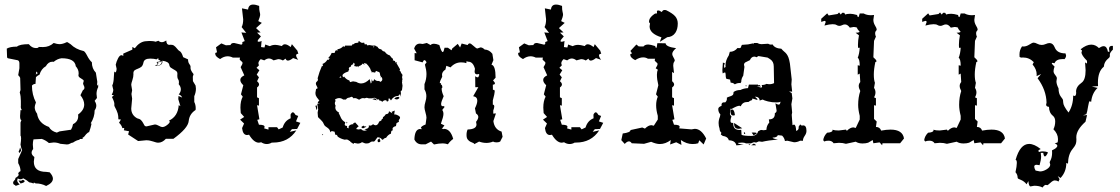

<svg xmlns="http://www.w3.org/2000/svg" viewBox="-20 -629 4928 845"><path d="M183.1 189.5Q161.6 178.2 136.7 178.2L129.4 174.3L127.4 178.7Q123 175.8 108.4 173.3Q100.1 165 82.5 155.8Q75.7 160.2 69.3 160.2Q63 160.2 58.1 155.8L55.7 164.6Q55.7 173.8 66.9 182.6L47.9 189.5Q47.9 184.6 45.9 184.6L44.9 185.1Q43 185.1 42 183.6Q37.6 181.2 37.6 174.8Q37.6 170.4 43 165Q44.4 163.6 46.1 161.6Q47.9 159.7 47.9 154.3Q61 146.5 62.5 140.6L60.1 134.8Q61.5 128.4 70.3 124Q70.3 107.4 60.1 88.9V70.8L77.1 32.2Q71.8 19 70.3 7.3Q72.8 -10.3 72.8 -20Q72.8 -29.8 70.3 -31.7V-89.8L74.2 -100.6Q68.4 -100.6 68.4 -118.7L70.3 -144.5L76.2 -144Q71.3 -152.3 71.3 -158.7L71.8 -161.6V-185.1Q71.8 -206.1 66.9 -222.2L70.3 -232.9L68.8 -286.1Q66.9 -291.5 60.1 -298.3L65.4 -328.6V-349.6Q65.4 -361.3 58.1 -363.8L14.6 -372.6L11.2 -376L9.8 -415Q24.4 -423.8 54.7 -423.8Q66.9 -434.6 106.9 -434.6Q120.1 -417.5 138.2 -417.5Q149.4 -417.5 150.4 -422.4L169.4 -421.9Q196.8 -421.9 216.3 -439.9Q232.4 -434.6 241.2 -434.6Q256.3 -434.6 273.4 -443.4H276.9L290.5 -434.6Q313 -412.1 348.1 -404.3Q354 -402.3 363.3 -384.3Q373.5 -364.3 384.3 -355Q384.3 -327.1 401.9 -309.1L408.2 -269L406.7 -251L412.1 -257.8V-245.6Q404.8 -231.4 404.8 -215.3L406.7 -197.8L396.5 -185.1Q403.8 -173.8 403.8 -164.1Q403.8 -153.3 396.5 -143.1Q396.5 -113.8 379.4 -86.4L382.8 -84.5Q379.4 -66.9 372.1 -47.4Q367.7 -47.4 358.9 -38.1Q350.1 -25.9 346.2 -24.2Q342.3 -22.5 342.3 -22L345.7 -20Q342.3 -17.1 336.9 -17.1L332.5 -17.6L328.6 -13.7Q315.9 -11.7 301.3 -1.5Q294.4 -1 288.6 2.9Q282.7 6.8 274.4 6.8L245.6 3.9Q231.4 -2 216.3 -2L195.3 0.5Q181.2 -11.7 164.1 -17.6L127.4 -15.6Q124.5 -4.4 124.5 7.3L126 26.9Q119.1 35.2 119.1 43Q119.1 53.2 131.3 62L128.9 82.5Q128.9 127.4 183.1 127.4L198.7 129.4Q212.9 145 212.9 157.2Q212.9 175.8 183.1 189.5ZM230 -45.4 242.2 -50.8 292.5 -58.1Q299.3 -69.3 301.3 -82.5Q324.2 -93.8 324.2 -118.2L323.7 -125Q350.6 -144.5 350.6 -168.9Q350.6 -189 334 -210L344.7 -231.9Q351.6 -235.8 351.6 -242.7Q351.6 -247.6 348.6 -252.9Q345.7 -258.3 345.7 -262.2L348.6 -272.9Q348.6 -277.3 336.9 -283.7Q325.2 -290 325.2 -296.9L326.2 -306.2Q326.2 -323.2 313.5 -337.4Q309.6 -372.6 251 -372.6Q232.9 -370.6 216.3 -356.9L210.4 -357.4Q192.9 -357.4 181.6 -337.4Q161.6 -326.2 153.8 -300.3Q145.5 -296.9 138.2 -289.6L136.2 -259.8Q127 -259.8 120.6 -252.4Q120.6 -211.9 138.2 -178.2Q132.8 -163.6 132.8 -157.2Q132.8 -142.6 143.1 -128.9Q149.4 -86.4 195.3 -70.3Q205.1 -51.8 230 -45.4ZM137.7 -299.8Q141.1 -306.2 145 -306.2Q146.5 -306.2 147.9 -305.2L139.6 -314.5ZM64.5 44.4 62 37.6Q65.9 32.2 68.4 19.5L73.2 32.7Q69.8 41 64.5 44.4ZM70.3 178.7 61.5 165.5Q68.8 165.5 72.3 166.5Q75.2 166.5 80.1 162.1Q88.4 164.6 88.4 168.9Q88.4 174.3 70.3 178.7Z M676.3 -1Q670.9 -1 665.5 -2.7Q660.2 -4.4 653.8 -6.3Q647.5 -8.3 640.1 -10Q632.8 -11.7 623.5 -11.7L587.9 -8.3L543.9 -37.1L547.9 -51.3L524.9 -55.7L526.9 -62.5Q526.9 -65.9 523.4 -65.9L518.6 -64.9Q515.6 -77.6 503.9 -88.9L512.2 -103L501 -104Q501 -120.1 498 -129.9Q493.7 -143.6 485.8 -157.7Q482.9 -162.6 482.9 -167L483.4 -170.9Q483.4 -181.2 472.7 -202.1L481.4 -210L471.7 -211.4Q478.5 -224.1 478.5 -233.9L474.1 -252.9Q474.1 -254.4 475.1 -255.6Q476.1 -256.8 477.1 -260.3Q478 -263.7 479.2 -270.3Q480.5 -276.9 481 -289.6Q481.9 -314 484.4 -314L488.3 -310.1Q489.3 -310.1 491.2 -314.9Q493.2 -319.8 493.2 -326.7L489.3 -344.2Q492.2 -357.9 499.5 -372.1Q506.8 -386.2 514.6 -386.2Q518.6 -386.2 522.5 -382.3V-393.1L562.5 -410.6V-422.4L573.2 -416.5Q592.8 -443.4 618.2 -447.3L637.7 -448.7Q655.8 -448.7 664.6 -445.3L677.2 -449.7Q683.6 -443.4 692.4 -443.4Q700.7 -443.4 711.9 -450.7Q711.9 -431.6 726.1 -431.6L731 -432.1Q739.3 -432.1 744.6 -429.2Q751.5 -424.8 761.2 -412.6Q764.6 -407.7 769.5 -404.8Q779.3 -400.4 786.1 -377.4L807.6 -367.7Q807.6 -354.5 813.2 -347.4Q818.8 -340.3 818.8 -335L818.4 -330.1Q818.4 -319.3 832 -302.7L828.6 -291.5L829.1 -272L840.8 -252.4L842.3 -238.8Q842.3 -222.2 835 -205.6V-180.2Q841.3 -168 841.3 -152.8L840.8 -145Q813.5 -127.4 810.5 -96.2Q807.6 -64.9 743.2 -18.1H710Q694.3 -1 676.3 -1ZM694.3 -69.8Q704.1 -69.8 715.6 -78.9Q727.1 -87.9 727.1 -93.3Q727.1 -96.2 723.6 -98.1Q763.2 -116.7 766.6 -166.5L773.9 -161.6L764.6 -192.9L765.6 -206.5L781.7 -199.7Q777.3 -210.4 766.6 -213.4Q775.9 -224.1 775.9 -235.8Q775.9 -247.6 766.6 -258.3L767.6 -267.1Q767.6 -275.4 763.9 -280.3Q760.3 -285.2 760.3 -294.9L760.7 -304.7Q760.7 -312 755.6 -316.2Q750.5 -320.3 743.9 -323.7Q737.3 -327.1 731.7 -331.3Q726.1 -335.4 725.1 -343.3Q723.1 -357.9 694.3 -361.8L694.8 -357.4Q694.8 -338.4 661.1 -338.4Q672.9 -344.2 672.9 -349.6Q672.9 -353 668.5 -356Q685.5 -357.9 686.5 -359.9Q686.5 -362.8 676.8 -366.7V-373.5L668.9 -367.7Q657.2 -371.1 641.1 -371.1Q614.3 -371.1 611.3 -353.5Q608.4 -339.4 601.1 -334.2Q593.8 -329.1 586.2 -326.4Q578.6 -323.7 572.8 -319.8Q566.9 -315.9 566.9 -304.7L567.4 -304.2Q567.4 -290 562.5 -276.1Q557.6 -262.2 557.6 -255.9L561.5 -231.9L558.6 -215.3L561.5 -194.8L557.6 -151.4Q557.6 -123 583.5 -108.4Q595.2 -106 600.8 -100.1Q606.4 -94.2 609.6 -88.1Q612.8 -82 615.5 -77.4Q618.2 -72.8 625 -72.8L661.1 -81.1Q669.4 -81.1 679.2 -75.4Q689 -69.8 694.3 -69.8ZM677.2 -341.3Q692.4 -344.2 692.4 -359.9Q685.1 -355 673.3 -354.5L677.2 -352.1Q674.8 -344.7 667.5 -340.3Z M1153.8 4.9Q1141.6 4.9 1129.4 -2.9L1119.6 -1Q1097.2 -1 1076.2 -36.1L1067.4 -34.7Q1048.8 -34.7 1045.4 -65.4L1054.2 -85.4L1036.6 -102.5L1054.7 -114.3L1039.6 -131.3L1038.1 -155.3Q1038.1 -184.6 1048.3 -203.6L1040.5 -213.9L1050.8 -253.9Q1037.6 -266.1 1037.6 -277.3Q1037.6 -289.1 1055.2 -297.4L1039.1 -333.5Q1047.4 -346.2 1047.4 -352.1Q1047.4 -356 1041 -360.6Q1034.7 -365.2 1034.7 -369.1L1036.6 -375.5H1004.9Q993.2 -381.3 981.9 -381.3Q965.3 -381.3 948.7 -369.1Q927.2 -380.4 927.2 -392.1L927.7 -396L935.1 -398.9L930.7 -420.9L954.1 -438L974.1 -429.7L994.6 -430.7Q996.6 -439.9 1010.3 -439.9L1041 -432.6Q1046.9 -432.6 1046.9 -439.5L1046.4 -443.8L1057.1 -448.2L1042.5 -486.3L1063.5 -484.4L1043.5 -509.8Q1050.3 -522.5 1050.3 -543.9L1044.9 -592.3L1071.8 -586.9Q1073.7 -608.9 1094.2 -608.9Q1105 -608.9 1120.6 -603Q1120.6 -584.5 1122.8 -577.1Q1125 -569.8 1125 -563Q1125 -557.1 1116.7 -536.1L1132.3 -528.3L1106.9 -505.4L1127 -486.3L1111.3 -485.4L1128.4 -468.8Q1113.8 -453.1 1113.8 -448.2Q1113.8 -445.3 1118.2 -445.3Q1125 -445.3 1131.3 -448.7L1128.9 -421.9L1144 -419.9L1147.5 -433.1L1167.5 -425.8Q1178.2 -431.6 1191.9 -431.6Q1200.2 -431.6 1220.7 -426.3Q1225.6 -434.1 1233.9 -434.1Q1244.1 -434.1 1259.3 -421.9L1264.6 -434.6L1288.6 -406.2L1293 -392.6Q1283.2 -391.6 1283.2 -385.3Q1283.2 -377.9 1292.5 -365.7L1270 -373.5Q1255.9 -362.3 1247.1 -362.3Q1239.7 -362.3 1236.8 -371.1L1225.1 -362.8Q1214.8 -368.7 1204.1 -368.7L1184.1 -363.3Q1172.9 -371.6 1163.6 -371.6Q1154.3 -371.6 1143.1 -363.3L1127.4 -368.7Q1117.2 -358.9 1117.2 -350.1L1119.6 -341.3L1108.9 -330.6L1121.6 -319.8L1109.9 -300.8L1119.6 -288.6L1111.3 -271.5Q1120.1 -264.2 1120.1 -257.3Q1120.1 -250.5 1111.3 -244.1V-200.7L1119.6 -196.8V-164.1L1111.3 -166L1121.6 -104L1112.3 -101.6L1119.6 -80.1Q1144.5 -80.1 1144.5 -70.8L1142.6 -64L1161.6 -58.6V-69.3H1199.2L1206.5 -59.6L1224.1 -67.9Q1232.9 -98.1 1259.3 -108.4L1258.8 -124.5Q1263.7 -134.8 1269 -134.8Q1273.9 -134.8 1280.8 -123L1292.5 -118.7L1282.7 -94.7L1301.8 -88.4L1287.6 -61.5L1264.6 -60.5L1255.4 -48.8L1284.2 -55.2Q1249 -1.5 1182.1 -1.5H1176.3Q1165.5 4.9 1153.8 4.9Z M1535.6 4.4 1522 -4.9Q1521 -9.3 1519 -9.3L1517.1 -8.8Q1512.2 -15.1 1503.9 -15.1L1497.1 -14.2Q1479 -18.1 1466.3 -27.8Q1463.9 -36.1 1458 -36.1L1455.6 -35.6L1452.6 -49.3L1441.9 -51.8Q1436 -51.8 1433.6 -46.4Q1432.6 -55.2 1429 -59.6Q1425.3 -64 1420.7 -67.1Q1416 -70.3 1411.6 -73.7Q1407.2 -77.1 1404.8 -83.5Q1402.3 -89.8 1398.2 -94.7Q1394 -99.6 1389.9 -103.5Q1385.7 -107.4 1382.6 -110.4Q1379.4 -113.3 1379.4 -115.2L1377.9 -133.3L1380.4 -147.9L1376.5 -169.4L1377.9 -172.4L1389.2 -173.3L1377.9 -174.8Q1381.3 -185.5 1385.7 -185.5Q1383.3 -189.9 1380.4 -193.1Q1377.4 -196.3 1374.8 -200Q1372.1 -203.6 1370.1 -208.5Q1368.2 -213.4 1368.2 -220.7L1371.1 -237.8Q1377.4 -237.8 1377.4 -241.7Q1377.4 -244.6 1373.8 -250.7Q1370.1 -256.8 1370.1 -261.2Q1370.1 -267.1 1374.8 -270.3Q1379.4 -273.4 1379.4 -278.8L1377.9 -284.7Q1384.8 -312 1397.5 -340.3L1400.4 -336.9L1401.9 -339.8L1399.4 -347.7Q1412.1 -352.1 1420.9 -366.2H1427.2L1430.2 -372.6L1428.7 -374L1422.9 -372.1Q1435.5 -384.8 1439.5 -396H1452.6Q1454.1 -399.9 1455.3 -403.8Q1456.5 -407.7 1460.9 -407.7L1466.3 -406.7L1464.8 -412.1Q1480.5 -414.1 1490.2 -425.3L1497.1 -422.9L1498.5 -428.2H1527.8L1533.2 -436L1537.1 -433.6L1541 -439L1557.1 -441.4V-446.8L1562.5 -447.3Q1567.9 -440.4 1575.2 -440.4L1582.5 -441.4L1585.4 -433.6L1593.3 -434.6L1596.2 -429.2L1606 -430.7L1620.1 -428.2L1624 -430.7L1624.5 -417.5L1628.4 -430.7Q1633.8 -425.3 1641.6 -422.9Q1646 -412.6 1657.7 -412.1Q1663.1 -403.3 1673.8 -401.4Q1681.2 -389.2 1695.3 -385.3L1705.1 -373Q1710 -371.6 1710 -368.2L1708.5 -363.8L1719.2 -359.9L1718.8 -356.9Q1718.8 -354 1721.2 -354L1727.5 -356L1724.6 -351.6L1740.7 -323.7L1738.3 -318.4L1742.2 -315.4Q1744.6 -307.6 1751.5 -299.3L1749.5 -289.6L1751.5 -278.3L1749 -276.9L1751 -272.5L1749 -268.6L1751.5 -251.5L1749 -231.4L1743.7 -228.5L1745.1 -202.6L1740.7 -215.3L1732.9 -207Q1711.9 -206.5 1700.7 -187Q1694.8 -196.3 1691.9 -196.3Q1689.5 -196.3 1689.5 -184.6L1682.6 -181.6Q1682.6 -188 1675.8 -188Q1668.9 -188 1661.6 -180.2Q1659.2 -186 1653.3 -186L1650.9 -185.5Q1648.9 -191.9 1644.5 -191.9L1640.1 -190.9Q1634.3 -198.7 1626.5 -198.7L1617.7 -196.3H1603L1594.2 -198.7L1584 -196.3L1578.1 -197.3Q1570.3 -197.3 1562.5 -190.9H1558.6Q1549.3 -197.3 1541 -197.3L1535.6 -196.3Q1531.7 -203.1 1526.9 -203.1L1516.6 -199.2Q1507.8 -199.2 1502.4 -190.9H1490.2Q1482.4 -197.3 1472.7 -197.3Q1463.4 -197.3 1454.1 -190.9L1457 -184.6Q1453.6 -179.7 1453.6 -174.8Q1453.6 -168.9 1457 -164.1L1455.6 -155.8Q1455.6 -141.1 1473.1 -133.3L1470.2 -132.3Q1474.1 -125.5 1476.3 -119.9Q1478.5 -114.3 1481.2 -109.1Q1483.9 -104 1488 -99.6Q1492.2 -95.2 1499.5 -90.8L1497.1 -81.5Q1497.1 -74.7 1507.8 -74.7L1507.3 -70.3Q1507.3 -65.4 1510.3 -65.4L1513.2 -66.4L1514.6 -61V-73.2Q1521 -82.5 1535.6 -82.5L1533.2 -85.4Q1539.1 -86.4 1542.5 -90.8L1558.6 -73.2Q1549.3 -66.9 1547.9 -61L1558.1 -59.1L1569.3 -61Q1575.2 -53.7 1584.5 -53.7L1594.7 -55.7L1583.5 -60.5Q1603.5 -62 1603.5 -73.2L1603 -77.1L1608.9 -76.2Q1615.7 -76.2 1621.6 -82.5Q1627.9 -77.6 1633.3 -77.6Q1643.1 -77.6 1648.9 -94.2Q1660.2 -98.1 1660.2 -103L1659.7 -105Q1665.5 -105.5 1665.5 -109.9L1665 -112.8Q1672.4 -117.2 1678.2 -126.5Q1691.9 -126.5 1691.9 -139.6L1707 -129.9L1703.6 -136.7L1717.3 -142.6L1714.8 -125L1718.3 -125.5Q1722.7 -125.5 1730.5 -121.6Q1740.7 -116.7 1740.7 -111.3Q1740.7 -107.4 1737.8 -104.5Q1734.9 -101.6 1734.9 -97.7L1735.8 -92.8L1725.1 -87.4L1722.7 -74.2Q1707.5 -70.3 1707.5 -61.5L1709 -55.7Q1701.2 -54.2 1701.2 -46.9L1700.7 -41Q1688 -36.6 1679.2 -22.5Q1670.4 -21.5 1665.5 -14.2H1661.6Q1655.3 -24.9 1641.6 -24.9Q1639.6 -22.9 1637.7 -20Q1628.9 -5.9 1625 -5.9L1618.7 -6.3Q1613.3 -6.3 1608.2 -2Q1603 2.4 1594.7 2.4L1586.9 2L1573.2 -3.4Q1565.4 2.9 1554.2 2.9L1538.6 0ZM1611.8 -261.7 1614.7 -264.2 1616.2 -280.8Q1618.7 -271 1621.1 -271Q1624 -271 1627 -280.8Q1634.3 -272.5 1643.6 -272.5L1648.4 -272.9L1653.8 -268.6Q1662.6 -272.9 1662.6 -279.8Q1662.6 -285.2 1659.2 -290L1653.8 -288.6L1657.2 -294.4L1653.3 -295.9Q1652.8 -303.7 1651.6 -307.1Q1650.4 -310.5 1648.4 -311.8Q1646.5 -313 1643.6 -313.5Q1640.6 -314 1636.2 -316.9Q1631.3 -314.5 1630.9 -309.1Q1627.4 -311 1618.2 -311.5L1615.7 -309.6L1614.7 -315.9Q1611.3 -318.4 1611.1 -321.5Q1610.8 -324.7 1607.7 -329.8Q1604.5 -335 1600.6 -340.1Q1596.7 -345.2 1592.3 -349.1L1580.1 -351.6L1585.4 -344.2L1574.7 -349.1L1572.3 -343.8Q1566.4 -343.8 1564.9 -337.9L1562 -339.8Q1559.6 -339.8 1559.6 -332Q1557.6 -338.4 1555.7 -338.4Q1553.7 -338.4 1553.2 -335.4L1538.6 -338.4L1541 -346.2Q1541 -351.1 1534.7 -353V-346.2Q1523.9 -344.2 1523.9 -335.4Q1515.1 -334 1515.1 -326.2L1517.1 -321.3Q1513.2 -320.3 1513.2 -314.5Q1487.3 -306.2 1487.3 -296.4Q1487.3 -292 1491.7 -288.6L1494.1 -292.5Q1504.4 -278.3 1517.6 -274.9L1520.5 -267.6L1533.7 -271L1547.9 -268.6Q1559.1 -261.7 1569.3 -261.7Q1587.9 -261.7 1606.9 -280.8ZM1474.1 -286.1 1482.9 -289.1 1477.1 -293ZM1725.6 -191.4Q1720.7 -191.4 1715.3 -195.3Q1720.2 -201.2 1733.9 -203.1L1738.3 -198.2Q1732.4 -191.4 1725.6 -191.4ZM1638.2 -187.5 1619.1 -192.4Q1624 -195.8 1628.4 -195.8Q1634.3 -195.8 1638.2 -187.5ZM1374 -145.5Q1372.1 -145.5 1369.6 -159.2L1367.7 -162.6L1372.1 -165.5Q1374 -165.5 1375.5 -157.7L1376 -151.9Q1376 -147.9 1374 -145.5ZM1503.9 -86.4 1506.3 -93.3 1508.8 -87.9ZM1577.6 -64Q1570.8 -66.4 1570.8 -69.3Q1570.8 -72.3 1580.6 -76.2L1583 -72.8H1592.3Q1592.3 -70.3 1577.6 -64ZM1400.4 -33.7 1396.5 -37.1 1402.3 -38.6ZM1649.9 -3.4H1643.1L1641.6 -13.2L1648.4 -18.6H1652.3L1651.4 -14.6Q1651.4 -11.2 1655.3 -8.8Z M1890.1 6.8 1877 -5.9 1853 6.3H1836.4Q1814 6.3 1803.7 -15.1Q1805.2 -61.5 1830.1 -61.5L1833.5 -59.6L1836.4 -63.5L1832 -64.9Q1832 -73.2 1853 -81.1L1856.9 -110.8Q1856.9 -118.7 1852.5 -134Q1848.1 -149.4 1848.1 -156.7Q1848.1 -167.5 1852.3 -180.9Q1856.4 -194.3 1856.4 -205.6Q1856.4 -221.7 1848.1 -235.8V-258.8Q1856.9 -279.8 1856.9 -303.2Q1856.9 -319.8 1850.1 -344.7L1857.4 -355Q1852.5 -364.3 1848.1 -364.3Q1843.8 -364.3 1839.8 -354.5L1804.7 -363.8V-395.5L1814 -394.5L1802.7 -415Q1808.6 -437 1828.6 -437L1840.3 -435.5L1858.4 -439.9L1875 -430.7Q1879.9 -436.5 1890.1 -436.5Q1899.4 -436.5 1913.6 -430.7Q1922.4 -399.9 1928.7 -399.9Q1932.6 -399.9 1936.5 -418.9H1951.2L1967.3 -407.7L1970.2 -415.5L1994.6 -436L2004.9 -419.9L2011.7 -437.5L2038.1 -430.7Q2041.5 -438 2047.4 -438Q2052.2 -438 2064.2 -426.8Q2076.2 -415.5 2080.6 -415.5L2094.7 -420.4Q2103.5 -420.4 2112.8 -411.1Q2133.3 -410.2 2147 -392.1L2151.4 -364.3L2143.1 -344.2Q2161.1 -340.8 2161.1 -287.1L2149.9 -274.9Q2158.2 -266.6 2158.2 -262.2Q2158.2 -256.8 2148.9 -256.3L2149.4 -232.9L2152.8 -233.9Q2157.2 -233.9 2157.2 -225.6Q2157.2 -217.8 2148.9 -187V-168.5Q2155.3 -168 2155.3 -160.6Q2155.3 -154.3 2150.9 -142.6V-128.9L2162.6 -129.9L2151.4 -96.2Q2155.8 -59.6 2187.5 -49.8L2191.9 -26.9L2181.2 -5.9Q2174.8 -2.4 2165.5 -2.4Q2156.2 -2.4 2149.9 -5.9Q2135.7 0 2120.6 0Q2105 0 2088.4 -5.9L2067.4 5.4Q2067.4 2 2062 0Q2056.6 -2 2050.3 -5.1Q2043.9 -8.3 2038.6 -14.9Q2033.2 -21.5 2033.2 -34.7Q2033.2 -49.3 2038.1 -59.1Q2077.1 -60.1 2077.1 -81.5L2075.2 -92.8Q2085 -105.5 2085 -114.3Q2085 -123 2074.7 -129.9L2070.3 -152.3Q2080.6 -172.9 2080.6 -186Q2080.6 -202.6 2062.5 -205.6L2085 -245.1H2071.8L2071.3 -293.5Q2077.6 -288.6 2082 -288.6Q2086.9 -288.6 2086.9 -294.9Q2089.4 -296.9 2089.4 -299.3Q2089.4 -301.3 2087.4 -303.2L2079.6 -301.8Q2068.8 -301.8 2068.8 -314.9L2070.3 -326.2Q2062 -357.4 2041 -357.4Q2037.1 -357.4 2033.7 -360.4L2032.2 -351.1Q2023.9 -354.5 2009.8 -354.5Q1982.4 -354.5 1962.9 -332.5L1944.3 -339.4L1940.4 -322.8Q1925.3 -313.5 1925.3 -299.3L1926.3 -291.5Q1915.5 -272 1915.5 -263.2H1921.4Q1919.9 -260.3 1919.9 -258.8Q1919.9 -257.8 1921.1 -257.1Q1922.4 -256.3 1924.1 -254.9Q1925.8 -253.4 1925.8 -250Q1927.2 -247.6 1927.2 -245.6Q1927.2 -244.1 1925.5 -242.7Q1923.8 -241.2 1923.8 -237.8Q1923.8 -225.1 1932.6 -205.6Q1921.4 -180.2 1921.4 -171.9Q1921.4 -161.6 1928.2 -161.6L1932.1 -162.1L1937 -158.7L1926.3 -145Q1931.6 -138.2 1931.6 -127.4Q1931.6 -115.2 1920.4 -84.5L1936 -77.1L1923.8 -61L1928.7 -62.5Q1929.7 -60.5 1930.7 -60.5Q1931.6 -60.5 1933.1 -62Q1962.4 -62 1974.6 -17.6Q1961.9 -8.8 1951.2 5.9Q1938.5 2 1928.7 2Q1911.6 2 1890.1 6.8Z M2486.8 4.9Q2474.6 4.9 2462.4 -2.9L2452.6 -1Q2430.2 -1 2409.2 -36.1L2400.4 -34.7Q2381.8 -34.7 2378.4 -65.4L2387.2 -85.4L2369.6 -102.5L2387.7 -114.3L2372.6 -131.3L2371.1 -155.3Q2371.1 -184.6 2381.3 -203.6L2373.5 -213.9L2383.8 -253.9Q2370.6 -266.1 2370.6 -277.3Q2370.6 -289.1 2388.2 -297.4L2372.1 -333.5Q2380.4 -346.2 2380.4 -352.1Q2380.4 -356 2374 -360.6Q2367.7 -365.2 2367.7 -369.1L2369.6 -375.5H2337.9Q2326.2 -381.3 2314.9 -381.3Q2298.3 -381.3 2281.7 -369.1Q2260.3 -380.4 2260.3 -392.1L2260.7 -396L2268.1 -398.9L2263.7 -420.9L2287.1 -438L2307.1 -429.7L2327.6 -430.7Q2329.6 -439.9 2343.3 -439.9L2374 -432.6Q2379.9 -432.6 2379.9 -439.5L2379.4 -443.8L2390.1 -448.2L2375.5 -486.3L2396.5 -484.4L2376.5 -509.8Q2383.3 -522.5 2383.3 -543.9L2377.9 -592.3L2404.8 -586.9Q2406.7 -608.9 2427.2 -608.9Q2438 -608.9 2453.6 -603Q2453.6 -584.5 2455.8 -577.1Q2458 -569.8 2458 -563Q2458 -557.1 2449.7 -536.1L2465.3 -528.3L2439.9 -505.4L2460 -486.3L2444.3 -485.4L2461.4 -468.8Q2446.8 -453.1 2446.8 -448.2Q2446.8 -445.3 2451.2 -445.3Q2458 -445.3 2464.4 -448.7L2461.9 -421.9L2477.1 -419.9L2480.5 -433.1L2500.5 -425.8Q2511.2 -431.6 2524.9 -431.6Q2533.2 -431.6 2553.7 -426.3Q2558.6 -434.1 2566.9 -434.1Q2577.1 -434.1 2592.3 -421.9L2597.7 -434.6L2621.6 -406.2L2626 -392.6Q2616.2 -391.6 2616.2 -385.3Q2616.2 -377.9 2625.5 -365.7L2603 -373.5Q2588.9 -362.3 2580.1 -362.3Q2572.8 -362.3 2569.8 -371.1L2558.1 -362.8Q2547.9 -368.7 2537.1 -368.7L2517.1 -363.3Q2505.9 -371.6 2496.6 -371.6Q2487.3 -371.6 2476.1 -363.3L2460.4 -368.7Q2450.2 -358.9 2450.2 -350.1L2452.6 -341.3L2441.9 -330.6L2454.6 -319.8L2442.9 -300.8L2452.6 -288.6L2444.3 -271.5Q2453.1 -264.2 2453.1 -257.3Q2453.1 -250.5 2444.3 -244.1V-200.7L2452.6 -196.8V-164.1L2444.3 -166L2454.6 -104L2445.3 -101.6L2452.6 -80.1Q2477.5 -80.1 2477.5 -70.8L2475.6 -64L2494.6 -58.6V-69.3H2532.2L2539.6 -59.6L2557.1 -67.9Q2565.9 -98.1 2592.3 -108.4L2591.8 -124.5Q2596.7 -134.8 2602.1 -134.8Q2606.9 -134.8 2613.8 -123L2625.5 -118.7L2615.7 -94.7L2634.8 -88.4L2620.6 -61.5L2597.7 -60.5L2588.4 -48.8L2617.2 -55.2Q2582 -1.5 2515.1 -1.5H2509.3Q2498.5 4.9 2486.8 4.9Z M2979 8.8 2956.1 -2.9 2929.2 6.8 2932.1 -12.7Q2909.2 4.9 2883.8 4.9Q2868.2 4.9 2845.7 -4.9L2814.5 3.9L2760.3 1.5Q2754.9 -6.8 2748 -6.8Q2739.7 -6.8 2729.5 4.4L2714.4 -12.2L2720.7 -41.5Q2754.9 -45.9 2754.9 -56.6L2806.6 -67.9L2818.4 -63Q2833.5 -78.1 2847.2 -78.1L2857.4 -75.7L2875 -103V-119.1Q2867.7 -144.5 2867.7 -165.5Q2867.7 -186.5 2875 -203.6L2867.2 -213.9L2877.4 -253.9Q2871.1 -279.3 2871.1 -299.8Q2871.1 -314.5 2875.5 -321.8L2865.7 -328.6Q2874 -341.3 2874 -347.2Q2874 -351.1 2867.7 -355.7Q2861.3 -360.4 2861.3 -364.3L2863.3 -370.6H2831.5Q2821.8 -376.5 2810.5 -376.5Q2793.5 -376.5 2775.4 -364.3Q2753.9 -375.5 2753.9 -387.2L2754.4 -391.1L2761.7 -394L2754.4 -404.8L2780.8 -433.1L2791 -424.8L2811.5 -424.3Q2818.8 -433.1 2833 -433.1Q2841.8 -433.1 2863.3 -426.3Q2865.7 -418 2867.7 -418Q2871.1 -418 2873 -439L2909.2 -438.5Q2910.6 -422.9 2955.6 -417Q2938.5 -402.8 2938.5 -391.1Q2938.5 -385.7 2944.1 -376.2Q2949.7 -366.7 2949.7 -363.3Q2949.7 -360.8 2946.3 -355.7Q2942.9 -350.6 2942.9 -339.8L2946.3 -307.1L2938 -312.5V-271.5Q2946.8 -264.2 2946.8 -257.3Q2946.8 -250.5 2938 -244.1V-200.7L2946.3 -196.8V-164.1L2938 -166L2948.2 -104L2939 -101.6L2946.3 -80.1Q2971.2 -80.1 2971.2 -70.8L2969.2 -64L3023.4 -59.6L3037.6 -62Q3066.4 -62 3087.9 -19.5L3076.7 6.8L3057.6 -11.7L3052.7 1.5Q3043 4.9 3027.8 4.9Q3001.5 4.9 2976.6 -12.7ZM2883.8 -444.8 2891.1 -464.8Q2838.9 -481 2838.9 -512.7L2840.8 -525.9Q2836.4 -528.8 2836.4 -534.2Q2836.4 -547.4 2850.6 -560.1Q2861.3 -569.8 2866.2 -569.8L2868.7 -569.3Q2871.6 -569.3 2871.6 -574.2L2871.1 -578.1Q2871.1 -583 2877 -583Q2882.3 -583 2886.5 -579.6Q2890.6 -576.2 2891.6 -576.2Q2892.6 -576.2 2893.6 -577.6Q2897 -585 2904.8 -585L2911.1 -584.5Q2940.4 -570.3 2951.7 -557.1Q2962.9 -543.9 2962.9 -525.4Q2962.9 -500.5 2952.1 -484.4Q2939.5 -466.3 2916.5 -465.3Z M3220.7 10.7Q3216.3 -10.7 3187.5 -11.7Q3183.1 -28.3 3161.1 -30.8L3152.3 -37.1L3154.8 -44.9Q3147 -51.3 3147 -62Q3142.6 -74.7 3142.6 -87.4Q3142.6 -101.1 3148.4 -115.2L3150.4 -125.5Q3141.1 -134.8 3141.1 -149.4Q3141.1 -158.2 3155.8 -163.1L3155.3 -167Q3155.3 -178.7 3167 -178.7L3171.4 -178.2Q3179.2 -184.6 3179.2 -194.8L3178.7 -198.7Q3182.6 -201.7 3188 -203.1Q3201.2 -207 3204.8 -210.7Q3208.5 -214.4 3208.5 -224.1Q3220.7 -232.9 3238.8 -232.9Q3252.4 -240.2 3272 -241.2L3275.9 -256.8H3316.4L3315.9 -254.9Q3315.9 -253.9 3317.4 -253.9L3323.2 -254.9L3328.6 -248.5L3310.5 -249L3330.6 -243.2Q3334 -245.1 3334 -249L3332 -254.9Q3345.2 -254.9 3353 -259.8L3364.7 -258.3Q3377.4 -258.3 3386.7 -263.2L3385.3 -336.9Q3385.3 -358.4 3369.1 -368.7L3358.4 -375.5L3317.9 -382.3L3309.1 -377Q3304.7 -379.9 3299.8 -379.9Q3287.1 -379.9 3280.3 -364.3L3260.3 -354.5Q3254.4 -350.6 3254.4 -343.8L3256.3 -334.5L3251 -295.9Q3242.2 -283.2 3242.2 -268.1L3238.8 -263.2L3234.4 -263.7Q3224.1 -263.7 3213.9 -257.8Q3207 -265.1 3195.8 -265.1L3192.9 -278.8L3176.8 -282.2Q3173.3 -288.6 3173.3 -304.7L3171.4 -310.5Q3164.6 -309.1 3161.1 -305.7Q3159.2 -309.1 3159.2 -321.3L3161.6 -354L3170.9 -349.1Q3166.5 -345.2 3166.5 -338.9L3168 -329.6L3173.3 -334.5L3172.9 -340.8Q3172.9 -363.3 3187.5 -385.3L3191.9 -400.9Q3211.9 -400.9 3226.1 -418L3232.9 -417Q3242.2 -417 3242.2 -426.3L3245.6 -431.6L3272 -433.6L3293.5 -438L3295.9 -434.1L3296.9 -439.9H3312.5Q3320.3 -435.1 3330.6 -434.6L3360.4 -436.5Q3367.2 -432.6 3373 -432.6L3379.9 -433.6Q3390.1 -416 3418.5 -414.6Q3425.8 -406.2 3431.6 -401.6Q3437.5 -397 3441.9 -391.1Q3446.3 -385.3 3450 -376Q3453.6 -366.7 3456.5 -349.1L3464.4 -278.8L3462.9 -257.8L3466.3 -225.6L3452.6 -226.6L3464.4 -219.2L3467.3 -195.8L3462.9 -170.4L3466.3 -133.8L3464.4 -124L3467.8 -78.1L3474.1 -80.6Q3482.9 -80.6 3483.9 -52.7Q3495.1 -56.6 3495.1 -66.9L3494.6 -70.8L3501.5 -81.5L3508.3 -76.2L3515.1 -77.1Q3529.3 -77.1 3529.3 -52.7Q3529.3 -42 3521.5 -31Q3513.7 -20 3513.7 -9.3L3501.5 -9.8Q3488.8 -2.9 3474.6 -2.9L3444.8 -9.8L3434.6 -8.3Q3432.1 -22.5 3421.9 -32.2L3403.3 -34.2Q3399.9 -23.4 3379.9 -23.4Q3381.3 -18.6 3403.8 -15.1Q3360.8 -11.2 3334 -4.9L3319.8 -6.8L3307.6 -1.5L3298.3 -3.4L3284.7 2H3263.2Q3256.8 -1.5 3245.6 -1.5L3227.1 0Q3227.1 4.9 3252.9 7.8ZM3286.1 -30.8Q3311.5 -30.8 3316.4 -50.8Q3325.7 -57.1 3331.5 -57.1L3340.3 -55.7L3353 -57.6Q3353.5 -76.2 3365.7 -89.8L3363.8 -103.5Q3390.1 -103.5 3390.1 -127.9V-130.9Q3397.9 -134.3 3397.9 -142.6L3392.6 -174.3Q3401.9 -168.5 3407.2 -168.5Q3413.6 -168.5 3415 -181.6Q3410.2 -178.2 3398.9 -178.2Q3377 -178.2 3359.9 -182.6Q3342.8 -187 3336.4 -190.9L3323.2 -186.5Q3322.8 -203.1 3302.2 -203.6Q3314 -193.8 3314 -190.9L3311.5 -189.5L3291.5 -195.3L3289.6 -188.5Q3281.2 -186.5 3273.9 -180.2H3269.5Q3247.6 -180.2 3240.2 -161.1L3234.4 -163.6Q3224.1 -163.6 3199.7 -149.4L3195.3 -150.9L3192.4 -128.4Q3192.4 -123.5 3199.2 -116.7Q3194.8 -104 3194.8 -97.2Q3194.8 -87.9 3202.6 -87.9L3207 -88.4V-84.5Q3207 -57.1 3234.4 -57.1L3242.2 -57.6L3243.7 -35.6Q3252.9 -30.8 3286.1 -30.8ZM3207 -120.6Q3195.3 -120.6 3195.3 -136.7Q3195.3 -140.6 3196 -143.8Q3196.8 -147 3202.1 -147Q3211.9 -147 3214.4 -122.1ZM3231 -62Q3210.9 -62 3210.9 -84V-87.9L3246.6 -64.5ZM3296.4 -33.7 3288.1 -45.4 3296.9 -45.9Q3310.1 -45.9 3310.1 -42.5Q3310.1 -39.6 3296.4 -33.7ZM3307.6 10.3H3286.1L3297.9 2.9Q3307.6 8.3 3307.6 10.3ZM3278.8 9.8Q3276.4 9.8 3274.4 6.3H3282.2ZM3264.2 -249Q3261.7 -249 3259.8 -252.4H3267.6ZM3254.4 -40 3253.9 -46.9 3258.3 -45.9 3259.8 -39.6Z M3862.3 10.3 3851.1 -2.4 3823.7 1.5 3820.8 -12.7 3800.8 -1Q3790.5 2.4 3775.9 2.4Q3758.3 2.4 3746.1 -5.4L3703.1 3.9Q3689 -0.5 3672.4 -0.5L3648.9 1.5Q3641.6 -9.8 3626.5 -9.8Q3614.7 -9.8 3607.4 -6.3L3603 -12.2Q3605.5 -30.3 3620.1 -44.9Q3644 -46.4 3644 -55.7L3643.6 -58.1Q3653.8 -54.7 3671.4 -54.7L3703.1 -58.6L3707 -53.2Q3722.2 -68.4 3735.8 -68.4L3746.1 -65.9L3763.7 -103V-119.1Q3756.8 -146.5 3756.8 -167.5Q3756.8 -200.7 3766.1 -228.5Q3759.3 -241.2 3759.3 -251Q3759.3 -259.8 3766.1 -268.1L3763.7 -305.2L3754.9 -300.3V-341.8L3763.7 -339.8Q3763.7 -369.1 3754.9 -374.5Q3762.2 -392.6 3763.7 -418.9L3756.3 -418.5L3755.9 -431.2Q3755.9 -450.7 3760.3 -473.6L3745.6 -484.9Q3763.2 -485.4 3763.2 -489.7Q3763.2 -490.7 3757.6 -496.3Q3752 -502 3752 -507.3Q3744.6 -510.3 3736.8 -510.3L3720.2 -507.3Q3710 -521.5 3698.7 -521.5Q3692.4 -521.5 3686.3 -518.3Q3680.2 -515.1 3674.3 -515.1Q3667.5 -515.1 3661.9 -518.8Q3656.2 -522.5 3644.5 -522.5Q3630.9 -522.5 3608.4 -516.6L3613.8 -531.7Q3613.8 -537.1 3608.4 -537.1L3594.2 -532.7V-546.4L3620.6 -570.3L3627 -561L3666 -567.4L3672.9 -574.2L3680.2 -564.9L3686.5 -572.8H3695.3L3700.2 -564.9Q3707.5 -568.4 3722.2 -568.4Q3732.9 -568.4 3752 -563Q3753.9 -553.7 3757.3 -553.7Q3759.8 -553.7 3763.7 -569.8H3780.8Q3794.4 -562 3813.5 -562L3826.7 -563L3823.7 -542Q3823.7 -528.8 3831.1 -516.6Q3838.4 -504.4 3838.4 -500Q3838.4 -495.6 3835 -492.7Q3831.5 -489.7 3831.5 -482.9Q3831.5 -474.1 3835 -467.8L3826.7 -449.2L3823.7 -377Q3837.4 -365.2 3837.4 -359.9Q3837.4 -356.4 3832.5 -356Q3825.7 -324.7 3825.7 -301.3Q3825.7 -277.3 3830.6 -264.6L3826.7 -242.2Q3833 -232.9 3833 -222.2Q3833 -211.4 3826.7 -200.7L3835 -196.8V-164.1L3826.7 -166V-105.5L3838.4 -94.2L3835 -70.3Q3852.5 -70.3 3857.9 -54.2Q3881.3 -58.6 3899.4 -58.6Q3952.6 -58.6 3958.5 -19.5L3941.4 1.5H3863.8Z M4306.6 10.3 4295.4 -2.4 4268.1 1.5 4265.1 -12.7 4245.1 -1Q4234.9 2.4 4220.2 2.4Q4202.6 2.4 4190.4 -5.4L4147.5 3.9Q4133.3 -0.5 4116.7 -0.5L4093.3 1.5Q4085.9 -9.8 4070.8 -9.8Q4059.1 -9.8 4051.8 -6.3L4047.4 -12.2Q4049.8 -30.3 4064.5 -44.9Q4088.4 -46.4 4088.4 -55.7L4087.9 -58.1Q4098.1 -54.7 4115.7 -54.7L4147.5 -58.6L4151.4 -53.2Q4166.5 -68.4 4180.2 -68.4L4190.4 -65.9L4208 -103V-119.1Q4201.2 -146.5 4201.2 -167.5Q4201.2 -200.7 4210.4 -228.5Q4203.6 -241.2 4203.6 -251Q4203.6 -259.8 4210.4 -268.1L4208 -305.2L4199.2 -300.3V-341.8L4208 -339.8Q4208 -369.1 4199.2 -374.5Q4206.5 -392.6 4208 -418.9L4200.7 -418.5L4200.2 -431.2Q4200.2 -450.7 4204.6 -473.6L4189.9 -484.9Q4207.5 -485.4 4207.5 -489.7Q4207.5 -490.7 4201.9 -496.3Q4196.3 -502 4196.3 -507.3Q4189 -510.3 4181.2 -510.3L4164.6 -507.3Q4154.3 -521.5 4143.1 -521.5Q4136.7 -521.5 4130.6 -518.3Q4124.5 -515.1 4118.7 -515.1Q4111.8 -515.1 4106.2 -518.8Q4100.6 -522.5 4088.9 -522.5Q4075.2 -522.5 4052.7 -516.6L4058.1 -531.7Q4058.1 -537.1 4052.7 -537.1L4038.6 -532.7V-546.4L4064.9 -570.3L4071.3 -561L4110.4 -567.4L4117.2 -574.2L4124.5 -564.9L4130.9 -572.8H4139.6L4144.5 -564.9Q4151.9 -568.4 4166.5 -568.4Q4177.2 -568.4 4196.3 -563Q4198.2 -553.7 4201.7 -553.7Q4204.1 -553.7 4208 -569.8H4225.1Q4238.8 -562 4257.8 -562L4271 -563L4268.1 -542Q4268.1 -528.8 4275.4 -516.6Q4282.7 -504.4 4282.7 -500Q4282.7 -495.6 4279.3 -492.7Q4275.9 -489.7 4275.9 -482.9Q4275.9 -474.1 4279.3 -467.8L4271 -449.2L4268.1 -377Q4281.7 -365.2 4281.7 -359.9Q4281.7 -356.4 4276.9 -356Q4270 -324.7 4270 -301.3Q4270 -277.3 4274.9 -264.6L4271 -242.2Q4277.3 -232.9 4277.3 -222.2Q4277.3 -211.4 4271 -200.7L4279.3 -196.8V-164.1L4271 -166V-105.5L4282.7 -94.2L4279.3 -70.3Q4296.9 -70.3 4302.2 -54.2Q4325.7 -58.6 4343.8 -58.6Q4397 -58.6 4402.8 -19.5L4385.7 1.5H4308.1Z M4568.4 196.3Q4554.7 188.5 4531.7 188.5L4515.6 191.4Q4507.8 191.4 4505.9 168L4498 182.1Q4488.3 168.9 4471.7 162.1Q4465.8 159.7 4462.2 158Q4458.5 156.2 4458.5 151.9Q4458.5 139.6 4449.2 128.9Q4455.1 102.1 4455.1 87.9Q4455.1 74.7 4449.7 74.7Q4469.2 4.4 4509.3 4.4Q4531.7 4.4 4560.1 26.9Q4549.8 31.2 4549.8 35.6L4552.7 40Q4560.5 37.1 4569.3 37.1Q4583 37.1 4592.3 42Q4584 59.6 4578.6 59.6Q4573.7 59.6 4571.3 43.9H4560.5L4562 60.5Q4562 73.2 4555.2 98.1L4542.5 96.2Q4531.7 96.2 4531.7 104.5Q4531.7 110.8 4537.6 121.6L4557.1 125.5Q4570.8 125.5 4585.4 116.7Q4602.1 106.9 4602.1 95.2L4599.6 85.9Q4599.6 83 4601.6 80.1Q4610.4 64.5 4610.4 43L4609.9 32.7Q4633.3 22 4633.3 12.7Q4633.3 6.3 4621.6 2L4634.3 -2Q4636.2 -5.4 4636.2 -17.1Q4636.2 -40 4616.2 -60.1Q4624 -75.7 4624 -94.7Q4624 -110.8 4614.3 -119.1Q4596.7 -132.8 4596.7 -158.7Q4584 -159.7 4584 -168.5L4585.9 -177.2Q4584.5 -233.4 4546.4 -284.7L4562 -303.2L4542 -293.9L4542.5 -300.8Q4542.5 -324.2 4524.4 -345.2L4529.8 -355.5Q4509.8 -376 4482.4 -376L4473.6 -375.5L4467.3 -378.4L4466.8 -389.2Q4466.8 -409.2 4478 -424.8L4484.4 -424.3Q4497.1 -424.3 4510.3 -432.9Q4523.4 -441.4 4528.8 -441.4Q4535.6 -441.4 4545.2 -436.3Q4554.7 -431.2 4564.9 -431.2Q4573.2 -431.2 4582.5 -435.3Q4591.8 -439.5 4599.1 -439.5Q4614.3 -439.5 4622.1 -419.9Q4632.3 -394 4669.4 -394L4671.9 -384.3Q4671.9 -377 4665 -368.7L4657.7 -369.1Q4627.9 -369.1 4621.1 -350.6L4611.3 -352.5L4608.9 -351.1Q4608.9 -346.7 4621.1 -335.9Q4616.7 -324.2 4616.7 -315.9Q4616.7 -307.6 4624 -299.1Q4631.3 -290.5 4631.3 -284.2L4629.4 -271Q4629.4 -258.3 4638.7 -240.2Q4638.7 -216.8 4648.9 -203.6Q4652.8 -198.2 4656 -193.8Q4659.2 -189.5 4659.2 -178.2Q4659.2 -163.6 4682.6 -133.8Q4703.1 -165 4703.1 -208.5L4709 -206.5Q4716.3 -206.5 4716.3 -222.2L4715.8 -225.6Q4715.8 -248 4739.7 -264.6Q4757.8 -276.9 4757.8 -319.8L4755.4 -354.5L4762.2 -349.6Q4764.2 -349.6 4764.2 -355L4763.7 -361.8Q4739.7 -385.7 4739.7 -398.9L4742.2 -406.2L4735.8 -412.1Q4761.2 -432.6 4782.7 -432.6Q4801.3 -432.6 4816.4 -417.5Q4829.1 -425.8 4836.9 -425.8Q4851.6 -425.8 4856 -401.4H4862.8L4860.8 -413.6Q4860.8 -427.2 4874 -427.2L4877.9 -426.8V-410.6Q4864.3 -397.5 4864.3 -388.2L4864.7 -383.3Q4864.7 -377.9 4861.1 -374.8Q4857.4 -371.6 4852.8 -367.2Q4848.1 -362.8 4843.8 -355.7Q4839.4 -348.6 4837.9 -335.4Q4812 -314.9 4812 -265.1L4812.5 -250L4785.2 -248L4810.5 -242.2Q4786.1 -219.2 4782.2 -180.7L4775.9 -183.6Q4772.5 -183.6 4769 -162.1Q4764.6 -134.3 4761.2 -126.5L4746.1 -121.1L4764.2 -122.6L4757.3 -93.3Q4716.8 -57.1 4716.8 -24.9L4717.3 -15.1Q4717.3 -3.4 4714.8 3.9Q4710.9 14.6 4699.7 27.8Q4681.2 50.3 4680.2 91.3L4672.9 87.9Q4672.9 127.4 4647.5 154.3L4635.3 146L4643.1 159.2L4638.7 169.9Q4630.9 165 4622.1 165Q4614.3 165 4603 175.5Q4591.8 186 4588.9 186L4583 184.6Q4576.2 184.6 4568.4 196.3Z"/></svg>

Font: Truetypewriter PolyglOTT
Style: Regular
Weight: 400
Designer: Sergey Beatoff a.k.a. Sam_T
Version: Version 3.76